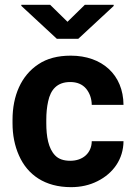

<svg xmlns="http://www.w3.org/2000/svg" viewBox="-20 -770 561 800"><path d="M272.9 -100.1C245.1 -100.1 224.1 -107.4 210 -122.1C181.2 -151.4 172.9 -201.7 172.9 -256.8V-271C172.9 -298.3 175.3 -324.2 180.7 -348.1C190.9 -396 217.8 -428.2 272.5 -428.2C301.3 -428.2 323.2 -418.9 338.9 -400.4C354 -381.8 361.8 -359.4 362.3 -333H494.6C493.7 -459 404.8 -538.1 274.9 -538.1C220.7 -538.1 175.8 -526.4 140.1 -502.4C67.9 -455.1 32.2 -370.6 32.2 -271V-256.8C32.2 -207.5 41 -162.6 59.1 -122.1C94.7 -41.5 167 9.8 275.9 9.8C316.4 9.8 353.5 1.5 386.2 -15.1C452.1 -47.9 494.1 -107.4 494.6 -181.6H362.3C361.8 -132.3 325.2 -100.1 272.9 -100.1ZM68.8 -750V-745.6L216.8 -608.4H306.2L453.6 -745.1V-750H333.5L261.2 -679.2L189 -750Z"/></svg>

Font: Vazirmatn
Style: Bold
Weight: 700
Designer: Saber Rastikerdar
Foundry: Saber Rastikerdar
Version: Version 33.003